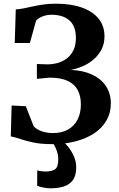

<svg xmlns="http://www.w3.org/2000/svg" viewBox="-20 -771 644 1041"><path d="M263.5 10.5Q202.5 10.5 160.5 1.5Q118.5 -7.5 89.5 -17.5Q60.5 -27.5 38.5 -31.5L43 -199L120 -195L162.5 -86.5Q174 -74 190.5 -65.8Q207 -57.5 226.8 -53.5Q246.5 -49.5 267 -49.5Q315 -49.5 348.8 -68.5Q382.5 -87.5 400.5 -122.5Q418.5 -157.5 418.5 -205.5Q418.5 -249 402 -281.5Q385.5 -314 348 -332Q310.5 -350 248 -350L180 -343.5V-424L237 -422Q265.5 -422 293 -429.8Q320.5 -437.5 342.8 -454.5Q365 -471.5 378.2 -498.8Q391.5 -526 391.5 -564.5Q391.5 -630 356.2 -660.5Q321 -691 259.5 -691Q231.5 -691 207.5 -680.8Q183.5 -670.5 175.5 -658.5L142 -538H60L65.5 -720Q86 -721 109.2 -725.8Q132.5 -730.5 159.2 -736.5Q186 -742.5 216.8 -746.8Q247.5 -751 283.5 -751Q365 -751 424 -730Q483 -709 514.8 -669.5Q546.5 -630 546.5 -574Q546.5 -532.5 529.5 -501Q512.5 -469.5 485.5 -447Q458.5 -424.5 426.2 -411Q394 -397.5 363.5 -392Q432 -389 480.5 -366Q529 -343 555 -303.2Q581 -263.5 581 -210.5Q581 -159 557.2 -117.8Q533.5 -76.5 490.8 -48.2Q448 -20 390.2 -4.8Q332.5 10.5 263.5 10.5ZM253 250Q235.5 250 215 245.8Q194.5 241.5 181.5 236L182 152.5Q192.5 156 205.2 157.5Q218 159 224.5 159Q259 159 277.5 147.5Q296 136 296 90.5Q296 72 290 53Q284 34 276.2 19.5Q268.5 5 263 0H306H325.5Q336.5 8 352.8 29Q369 50 381.8 79.5Q394.5 109 393 142.5Q392 182.5 374.8 206Q357.5 229.5 326.8 239.8Q296 250 253 250Z"/></svg>

Font: Merriweather 24pt
Style: Bold
Weight: 700
Designer: Eben Sorkin
Foundry: Eben Sorkin
Version: Version 2.100